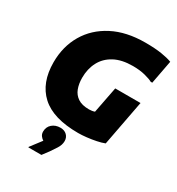

<svg xmlns="http://www.w3.org/2000/svg" viewBox="-227 -874 1178 1276"><g transform="rotate(30 362.0 -236.0)"><path d="M48 -314Q48 -435 103.5 -529.5Q159 -624 263 -678Q367 -732 512 -732Q587 -732 637 -724Q687 -716 718 -704L684 -524H672Q653 -535 612 -545.5Q571 -556 518 -556Q433 -556 376.5 -525.5Q320 -495 292 -441.5Q264 -388 264 -320Q264 -274 277.5 -238Q291 -202 322.5 -181Q354 -160 408 -160Q432 -160 451 -167L490 -368H684L618 -20Q593 -10 558.5 -3Q524 4 488 8Q452 12 424 12Q232 12 140 -72.5Q48 -157 48 -314ZM250 172Q239 166 228.5 152.5Q218 139 218 120Q218 84 243 62Q268 40 306 40Q337 40 355.5 58Q374 76 374 104Q374 133 355 162.5Q336 192 322 212L286 260H186V256Z"/></g></svg>

Font: Kufam Black
Style: Italic
Weight: 900
Italic angle: -11°
Designer: Artur Schmal
Foundry: Original Type
Version: Version 1.301; ttfautohint (v1.8.3)